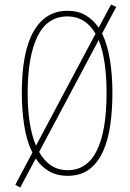

<svg xmlns="http://www.w3.org/2000/svg" viewBox="-20 -838 578 854"><path d="M480 -424Q480 -352 471 -285.5Q462 -219 439.5 -167.5Q417 -116 378.5 -86Q340 -56 280 -56Q232 -56 197 -77Q162 -98 139 -133L70 -4L48 -16L124 -159Q98 -212 87.5 -281.5Q77 -351 77 -424Q77 -607 129.5 -698.5Q182 -790 280 -790Q327 -790 361 -770Q395 -750 419 -715L474 -818L497 -807L434 -689Q458 -640 469 -572Q480 -504 480 -424ZM103 -424Q103 -278 140 -190L405 -688Q360 -765 280 -765Q190 -765 146.5 -675.5Q103 -586 103 -424ZM454 -424Q454 -573 419 -660L154 -162Q200 -81 280 -81Q368 -81 411 -169Q454 -257 454 -424Z"/></svg>

Font: Noto Sans Malayalam UI ExtraCondensed Thin
Style: Regular
Weight: 100
Width: 2
Designer: Jelle Bosma - Monotype Design Team
Foundry: Monotype Imaging Inc.
Version: Version 2.104; ttfautohint (v1.8.4.7-5d5b)